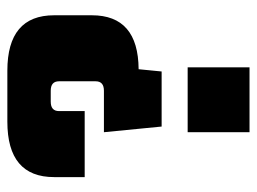

<svg xmlns="http://www.w3.org/2000/svg" viewBox="-106 -576 682 509"><g transform="rotate(-90 234.5 -321.0)"><path d="M167 -642H302Q449 -642 449 -518V-418Q449 -295 306 -294L300 -233H154L139 -386H249Q274 -386 274 -408V-505Q274 -527 249 -527H220Q195 -527 195 -505V-437H20V-518Q20 -642 167 -642ZM139 0V-164H311V0Z"/></g></svg>

Font: Teko
Style: Bold
Weight: 700
Designer: Manushi Parikh, Jonny Pinhorn
Foundry: Indian Type Foundry
Version: Version 1.106;PS 1.0;hotconv 1.0.78;makeotf.lib2.5.61930; tt